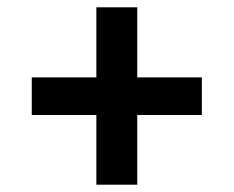

<svg xmlns="http://www.w3.org/2000/svg" viewBox="-20 -569 640 526"><path d="M244 -63V-254H67V-357H244V-549H356V-357H533V-254H356V-63Z"/></svg>

Font: IBM Plex Sans Devanagari SemiBold
Style: Regular
Weight: 600
Designer: Mike Abbink, Paul van der Laan, Pieter van Rosmalen, Erin McLaughlin
Foundry: Bold Monday
Version: Version 1.1